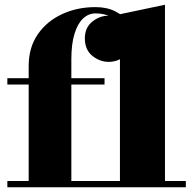

<svg xmlns="http://www.w3.org/2000/svg" viewBox="-20 -790 818 810"><path d="M101 0V-511.5Q101 -589.5 139.2 -645Q177.5 -700.5 241.5 -730.2Q305.5 -760 383 -760Q431 -760 466.5 -742Q502 -724 521.5 -695.5Q541 -667 541 -636Q541 -586.5 510.5 -557.8Q480 -529 438.5 -529Q401 -529 369.5 -554.5Q338 -580 338 -628.5Q338 -673.5 369.5 -698.8Q401 -724 438.5 -724Q477.5 -724 508.8 -700.8Q540 -677.5 540 -636H514Q514 -663 495.2 -685.2Q476.5 -707.5 446.8 -720.5Q417 -733.5 383 -733.5Q353 -733.5 330 -711.5Q307 -689.5 294 -646.5Q281 -603.5 281 -540V0ZM11 0V-26.5H764V0ZM11 -433.5V-460H421V-433.5ZM486 0V-730L676 -770V0Z"/></svg>

Font: Bodoni Moda 9pt Black
Style: Regular
Weight: 900
Designer: Owen Earl
Foundry: indestructible type
Version: Version 2.005